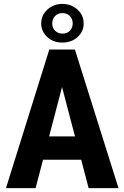

<svg xmlns="http://www.w3.org/2000/svg" viewBox="-20 -965 637 985"><path d="M396.5 -145.5H200.7L162.6 0H10.7L232.9 -710.9H364.3L587.9 0H434.6ZM231.9 -265.1H364.7L298.3 -518.6ZM191.4 -844.7Q191.4 -886.7 223.1 -915.8Q254.9 -944.8 300.3 -944.8Q345.2 -944.8 377.2 -916.3Q409.2 -887.7 409.2 -844.7Q409.2 -803.2 377.9 -774.9Q346.7 -746.6 300.3 -746.6Q252.9 -746.6 222.2 -775.4Q191.4 -804.2 191.4 -844.7ZM300.3 -792.5Q324.7 -792.5 338.9 -807.6Q353 -822.8 353 -844.7Q353 -867.2 338.6 -882.6Q324.2 -897.9 300.3 -897.9Q277.3 -897.9 262.7 -882.8Q248 -867.7 248 -844.7Q248 -821.8 262.9 -807.1Q277.8 -792.5 300.3 -792.5Z"/></svg>

Font: Roboto Condensed
Style: Bold
Weight: 700
Designer: Google
Version: Version 2.134; 2016